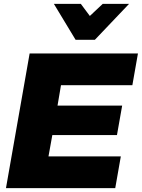

<svg xmlns="http://www.w3.org/2000/svg" viewBox="-20 -978 737 998"><path d="M252 -276H588L615 -429H279L297 -535H668L697 -700H134L11 0H579L608 -165H232ZM514 -958 447 -895 400 -958H260L373 -771H473L651 -958Z"/></svg>

Font: Geom Black
Style: Bold Italic
Weight: 900
Italic angle: -10°
Version: Version 1.102